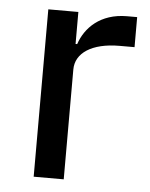

<svg xmlns="http://www.w3.org/2000/svg" viewBox="-44 -555 462 592"><g transform="rotate(5 187.5 -259.0)"><path d="M175 0V-340C175 -391 225 -425 311 -425H357V-518H326C243 -518 197 -470 180 -419H175V-518H82V0Z"/></g></svg>

Font: IBM Plex Thai Looped Text
Style: Regular
Weight: 450
Designer: Mike Abbink, Paul van der Laan, Pieter van Rosmalen, Ben Mitchell, Mark Frömberg
Foundry: Bold Monday
Version: Version 1.0